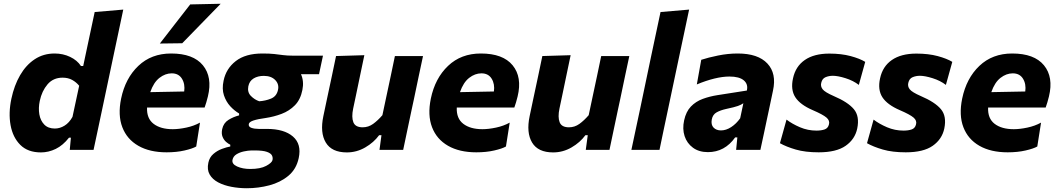

<svg xmlns="http://www.w3.org/2000/svg" viewBox="-20 -797 5624 1021"><path d="M197.5 13.5Q128 13.5 88 -26.5Q48 -66.5 36.2 -131.5Q24.5 -196.5 40.5 -272Q55.5 -343 87 -397.2Q118.5 -451.5 164.8 -482Q211 -512.5 270.5 -512.5Q315 -512.5 352.8 -494.5Q390.5 -476.5 410.5 -446H422.5L432.5 -493.5Q445.5 -554 458 -613.2Q470.5 -672.5 483.5 -733L635.5 -746Q623 -687 609.8 -624.5Q596.5 -562 582 -493.5L523.5 -216.5Q510 -153 499.5 -103.2Q489 -53.5 477.5 0H351L357 -65H347Q315 -24 276.5 -5.2Q238 13.5 197.5 13.5ZM271.5 -113.5Q298.5 -113.5 323.2 -128.8Q348 -144 365.5 -175.5L401 -341Q385.5 -360 363.8 -372Q342 -384 313 -384Q263 -384 232.8 -348.5Q202.5 -313 191.5 -260.5Q183.5 -222.5 189.2 -189Q195 -155.5 215.5 -134.5Q236 -113.5 271.5 -113.5Z M866 13Q776 13 715.5 -21.8Q655 -56.5 630.5 -120.5Q606 -184.5 624 -272.5Q646.5 -381 715.8 -446.8Q785 -512.5 890 -512.5Q1007.5 -512.5 1059 -449.8Q1110.5 -387 1085.5 -284Q1077.5 -251 1068 -225H762Q759.5 -167 796.8 -138.5Q834 -110 898.5 -110Q930.5 -110 970.8 -118.5Q1011 -127 1043.5 -145L1023.5 -18Q1003.5 -6.5 961.2 3.2Q919 13 866 13ZM893 -407Q859 -407 828 -383Q797 -359 779 -307L959.5 -310.5Q965 -350 947.5 -378.5Q930 -407 893 -407ZM830 -565.5Q871 -618.5 911 -670Q951 -721.5 991.5 -773.5L1153.5 -777Q1101 -723 1049.8 -670.5Q998.5 -618 949 -567Z M1292.5 204Q1251 204 1211 196.5Q1171 189 1140.2 172.8Q1109.5 156.5 1094.8 130.8Q1080 105 1088 68Q1094 39.5 1114.5 21.8Q1135 4 1160 -5.2Q1185 -14.5 1204.5 -18V-27.5Q1194.5 -32 1182.5 -42.2Q1170.5 -52.5 1163.5 -69.5Q1156.5 -86.5 1161.5 -110.5Q1168.5 -143 1195 -159.5Q1221.5 -176 1251.5 -183.5V-193.5Q1226.5 -208 1204.2 -232.2Q1182 -256.5 1170.8 -290.2Q1159.5 -324 1169 -368Q1182 -432 1233.8 -472.2Q1285.5 -512.5 1375.5 -512.5Q1413.5 -512.5 1438.2 -509.8Q1463 -507 1485.2 -504Q1507.5 -501 1538.5 -501H1697.5L1676.5 -402.5H1580.5Q1597.5 -365 1588 -318.5Q1578 -267.5 1548.2 -237.2Q1518.5 -207 1477.5 -191.5Q1436.5 -176 1392.5 -169.5Q1351.5 -164 1328.5 -156.5Q1305.5 -149 1303 -137.5Q1300.5 -123 1316.8 -117.2Q1333 -111.5 1356 -111.5H1399.5Q1491 -111.5 1537.8 -71Q1584.5 -30.5 1568.5 43.5Q1556 102.5 1513.5 137.8Q1471 173 1412.5 188.5Q1354 204 1292.5 204ZM1358.5 -258.5Q1391 -260.5 1420.8 -272.5Q1450.5 -284.5 1458 -317.5Q1465.5 -348.5 1444 -371Q1422.5 -393.5 1383 -393.5Q1351 -393.5 1328.5 -379.8Q1306 -366 1300.5 -338Q1294.5 -307 1314 -287Q1333.5 -267 1358.5 -258.5ZM1310.5 101.5Q1365 101.5 1395.2 85.2Q1425.5 69 1429 54.5Q1432 41.5 1426.2 29.8Q1420.5 18 1399.2 10.5Q1378 3 1335 3H1317.5Q1299 3.5 1276.8 8.2Q1254.5 13 1237.5 23.5Q1220.5 34 1216.5 52.5Q1211.5 75 1240.8 88.2Q1270 101.5 1310.5 101.5Z M1824.5 13.5Q1744 13.5 1712.5 -39Q1681 -91.5 1699.5 -179.5Q1707.5 -218.5 1719 -272Q1734 -342 1745 -393.8Q1756 -445.5 1767 -499L1917.5 -503.5Q1906.5 -450.5 1895.5 -398.5Q1884.5 -346.5 1873 -290.5L1858 -219.5Q1848.5 -174 1859 -147Q1869.5 -120 1908.5 -120Q1939 -120 1964.2 -138.2Q1989.5 -156.5 2013.5 -184.5L2036 -290.5Q2048 -346.5 2058.5 -396Q2069 -445.5 2080 -499H2229.5Q2218 -445.5 2207 -393.5Q2196 -341.5 2181.5 -271.5L2169.5 -216Q2156.5 -154 2145.8 -103.8Q2135 -53.5 2124 0H1998L2008.5 -78H1996Q1968 -39.5 1922.2 -13Q1876.5 13.5 1824.5 13.5Z M2513 13Q2423 13 2362.5 -21.8Q2302 -56.5 2277.5 -120.5Q2253 -184.5 2271 -272.5Q2293.5 -381 2362.8 -446.8Q2432 -512.5 2537 -512.5Q2654.5 -512.5 2706 -449.8Q2757.5 -387 2732.5 -284Q2724.5 -251 2715 -225H2409Q2406.5 -167 2443.8 -138.5Q2481 -110 2545.5 -110Q2577.5 -110 2617.8 -118.5Q2658 -127 2690.5 -145L2670.5 -18Q2650.5 -6.5 2608.2 3.2Q2566 13 2513 13ZM2540 -407Q2506 -407 2475 -383Q2444 -359 2426 -307L2606.5 -310.5Q2612 -350 2594.5 -378.5Q2577 -407 2540 -407Z M2921.5 13.5Q2841 13.5 2809.5 -39Q2778 -91.5 2796.5 -179.5Q2804.5 -218.5 2816 -272Q2831 -342 2842 -393.8Q2853 -445.5 2864 -499L3014.5 -503.5Q3003.5 -450.5 2992.5 -398.5Q2981.5 -346.5 2970 -290.5L2955 -219.5Q2945.5 -174 2956 -147Q2966.5 -120 3005.5 -120Q3036 -120 3061.2 -138.2Q3086.5 -156.5 3110.5 -184.5L3133 -290.5Q3145 -346.5 3155.5 -396Q3166 -445.5 3177 -499H3326.5Q3315 -445.5 3304 -393.5Q3293 -341.5 3278.5 -271.5L3266.5 -216Q3253.5 -154 3242.8 -103.8Q3232 -53.5 3221 0H3095L3105.5 -78H3093Q3065 -39.5 3019.2 -13Q2973.5 13.5 2921.5 13.5Z M3337.5 0Q3349 -53 3359.5 -103.5Q3370 -154 3383.5 -216L3441.5 -493Q3454.5 -554 3467 -613.2Q3479.5 -672.5 3492.5 -733L3644.5 -746Q3632 -687 3618.8 -624.5Q3605.5 -562 3591 -493.5L3532.5 -216.5Q3519 -153 3508.5 -103.2Q3498 -53.5 3487 0Z M3744.5 12Q3697 12 3665 -11.5Q3633 -35 3620.5 -73.2Q3608 -111.5 3618 -157Q3628 -203.5 3654 -230.5Q3680 -257.5 3716.8 -271Q3753.5 -284.5 3795 -291L3951.5 -315.5Q3959.5 -349 3935.5 -369.5Q3911.5 -390 3859 -390Q3822.5 -390 3778.5 -379.2Q3734.5 -368.5 3685.5 -348L3709 -479Q3745.5 -491 3798.5 -501.8Q3851.5 -512.5 3903 -512.5Q4011 -512.5 4060.8 -459.2Q4110.5 -406 4090.5 -315Q4085 -290 4079.8 -264.2Q4074.5 -238.5 4068.5 -210.5L4059.5 -168.5Q4051.5 -131 4042.8 -89.5Q4034 -48 4023.5 0H3894.5L3901 -66.5H3889.5Q3834 12 3744.5 12ZM3814 -103.5Q3841 -103.5 3868 -121Q3895 -138.5 3916 -168L3933 -248Q3922 -240 3904 -233.5Q3886 -227 3841 -217.5Q3811.5 -211 3790.8 -199.5Q3770 -188 3765 -161.5Q3760 -133.5 3774.5 -118.5Q3789 -103.5 3814 -103.5Z M4333.5 13Q4262 13 4211.5 -1.8Q4161 -16.5 4127.5 -35.5L4162.5 -161Q4192.5 -138 4234.2 -120.2Q4276 -102.5 4321.5 -102.5Q4347.5 -102.5 4365.2 -108.8Q4383 -115 4388 -135Q4394 -155.5 4375 -171.8Q4356 -188 4302.5 -211Q4235 -240 4209.2 -280Q4183.5 -320 4197 -380.5Q4210.5 -444 4259.8 -478Q4309 -512 4390 -512Q4454 -512 4503.2 -498.8Q4552.5 -485.5 4581 -468L4547 -345.5Q4517 -368.5 4476.2 -381.2Q4435.5 -394 4408.5 -394Q4388 -394 4370 -386.5Q4352 -379 4347 -356Q4342.5 -337.5 4354.8 -322Q4367 -306.5 4414 -286Q4489 -254 4520.5 -216.5Q4552 -179 4538.5 -113.5Q4526.5 -56.5 4477 -21.8Q4427.5 13 4333.5 13Z M4796.5 13Q4725 13 4674.5 -1.8Q4624 -16.5 4590.5 -35.5L4625.5 -161Q4655.5 -138 4697.2 -120.2Q4739 -102.5 4784.5 -102.5Q4810.5 -102.5 4828.2 -108.8Q4846 -115 4851 -135Q4857 -155.5 4838 -171.8Q4819 -188 4765.5 -211Q4698 -240 4672.2 -280Q4646.5 -320 4660 -380.5Q4673.5 -444 4722.8 -478Q4772 -512 4853 -512Q4917 -512 4966.2 -498.8Q5015.5 -485.5 5044 -468L5010 -345.5Q4980 -368.5 4939.2 -381.2Q4898.5 -394 4871.5 -394Q4851 -394 4833 -386.5Q4815 -379 4810 -356Q4805.5 -337.5 4817.8 -322Q4830 -306.5 4877 -286Q4952 -254 4983.5 -216.5Q5015 -179 5001.5 -113.5Q4989.5 -56.5 4940 -21.8Q4890.5 13 4796.5 13Z M5338.5 13Q5248.5 13 5188 -21.8Q5127.5 -56.5 5103 -120.5Q5078.5 -184.5 5096.5 -272.5Q5119 -381 5188.2 -446.8Q5257.5 -512.5 5362.5 -512.5Q5480 -512.5 5531.5 -449.8Q5583 -387 5558 -284Q5550 -251 5540.5 -225H5234.5Q5232 -167 5269.2 -138.5Q5306.5 -110 5371 -110Q5403 -110 5443.2 -118.5Q5483.5 -127 5516 -145L5496 -18Q5476 -6.5 5433.8 3.2Q5391.5 13 5338.5 13ZM5365.5 -407Q5331.5 -407 5300.5 -383Q5269.5 -359 5251.5 -307L5432 -310.5Q5437.5 -350 5420 -378.5Q5402.5 -407 5365.5 -407Z"/></svg>

Font: Commissioner
Style: Bold Italic
Weight: 700
Italic angle: -12°
Designer: Kostas Bartsokas
Foundry: Kostas Bartsokas
Version: Version 1.000; ttfautohint (v1.8.3)